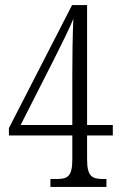

<svg xmlns="http://www.w3.org/2000/svg" viewBox="-20 -734 474 754"><path d="M178 0H398V-31H387C342 -31 322 -40 322 -108V-202H423V-243H322V-714H263L15 -231V-202H264V-108C264 -40 245 -31 201 -31H178ZM61 -243 190 -497C212 -540 258 -633 268 -660C265 -597 264 -501 264 -443V-243Z"/></svg>

Font: Noto Serif Thai ExtraCondensed Light
Style: Regular
Weight: 300
Width: 2
Designer: Monotype Design Team
Foundry: Monotype Imaging Inc.
Version: Version 2.002